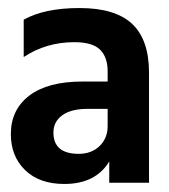

<svg xmlns="http://www.w3.org/2000/svg" viewBox="-20 -847 421 478"><path d="M176 -464Q208 -464 228 -483.5Q248 -503 248 -533V-576H198Q157 -576 135 -560Q113 -544 113 -517Q113 -464 176 -464ZM252 -445Q218 -389 140 -389Q78 -389 42.5 -423.5Q7 -458 7 -513Q7 -574 53 -609Q99 -644 185 -644H248V-669Q248 -705 229 -723.5Q210 -742 165 -742Q95 -742 39 -705V-798Q91 -827 178 -827Q267 -827 309 -787.5Q351 -748 351 -666V-392H252Z"/></svg>

Font: Hind Vadodara SemiBold
Style: Regular
Weight: 600
Designer: Hitesh Malaviya
Foundry: Indian Type Foundry
Version: Version 1.001;PS 1.0;hotconv 1.0.86;makeotf.lib2.5.63406; tt